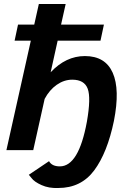

<svg xmlns="http://www.w3.org/2000/svg" viewBox="-20 -750 667 959"><path d="M404 -470Q506 -470 543 -386.5Q580 -303 549 -146Q516 13 450.5 101Q385 189 271 189Q224 191 187.5 174.5Q151 158 138 140L124 123L225 55Q239 81 279 81Q373 81 414 -142Q435 -262 418 -307Q401 -352 341 -352Q300 -352 263.5 -326.5Q227 -301 203 -256L146 0H12L134 -547H53L70 -627H151L174 -730H308L285 -627H499L482 -547H268L233 -389Q309 -470 404 -470Z"/></svg>

Font: Raleway-v4020
Style: Bold Italic
Weight: 700
Italic angle: -12°
Designer: Matt McInerney, Pablo Impallari, Rodrigo Fuenzalida
Foundry: Matt McInerney, Pablo Impallari, Rodrigo Fuenzalida
Version: Version 4.020;PS 004.020;hotconv 1.0.88;makeotf.lib2.5.64775